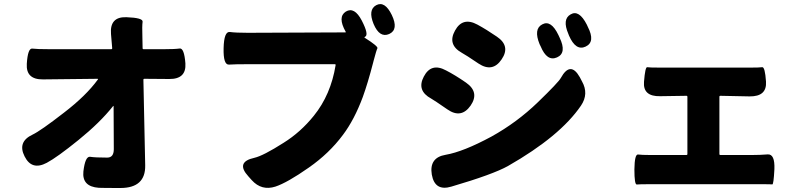

<svg xmlns="http://www.w3.org/2000/svg" viewBox="-20 -888 4040 960"><path d="M582 52Q493 52 474 51Q389 45 397 -31Q406 -108 431 -104Q456 -100 516 -100Q549 -100 549 -142L548 -356Q548 -361 545 -357Q480 -275 372.5 -188Q265 -101 214 -74Q139 -34 103 -106Q66 -179 143 -215Q183 -234 299 -324Q410 -409 469 -490Q472 -494 467 -494L195 -491Q109 -490 114 -569Q119 -648 141.5 -645Q164 -642 229 -642H536Q541 -642 541 -647L535 -718Q528 -805 612 -802Q696 -799 693 -779Q690 -759 692 -700L693 -647Q693 -642 698 -642H799Q855 -642 878 -645.5Q901 -649 907 -571Q912 -492 826 -493L702 -494Q697 -494 697 -489L706 -61Q708 52 582 52Z M1357 45Q1288 67 1239 13L1222 -6Q1156 -78 1252 -99Q1296 -109 1398 -174Q1483 -227 1549 -309Q1634 -414 1658 -562Q1659 -567 1654 -567H1219Q1154 -567 1125 -565Q1096 -563 1098 -647Q1100 -732 1129.5 -728Q1159 -724 1219 -724L1706 -726Q1711 -726 1708 -730Q1667 -803 1709 -830Q1752 -856 1789 -785Q1826 -713 1805 -704Q1800 -702 1804 -699Q1872 -656 1867 -646.5Q1862 -637 1848 -584L1846 -576Q1819 -472 1794 -403Q1752 -290 1695 -214Q1626 -121 1524 -50Q1417 25 1357 45ZM1926 -718Q1878 -697 1848 -768Q1819 -839 1861 -862Q1904 -885 1939 -813Q1974 -740 1926 -718Z M2237 45Q2154 70 2139 -15Q2125 -100 2208 -114Q2296 -129 2437 -205Q2565 -276 2668.5 -376Q2772 -476 2784 -498Q2832 -585 2879 -502L2890 -481Q2925 -419 2885 -360Q2781 -207 2520 -58Q2445 -16 2237 45ZM2333 -360Q2286 -293 2217 -341Q2149 -388 2136 -395Q2062 -435 2099 -505Q2136 -576 2210 -536Q2255 -513 2310 -475Q2379 -427 2333 -360ZM2488 -591Q2443 -524 2373 -570Q2308 -614 2289 -624Q2216 -665 2255 -735Q2293 -805 2367 -765Q2413 -740 2464 -705Q2534 -658 2488 -591ZM2765 -601Q2715 -579 2683 -657L2678 -667Q2647 -743 2691 -766Q2735 -790 2772 -713L2778 -700Q2815 -623 2765 -601ZM2908 -655Q2859 -632 2825 -710L2822 -718Q2790 -792 2833 -816Q2875 -841 2914 -765L2919 -754Q2958 -678 2908 -655Z M3152 -41Q3153 -118 3170.5 -115.5Q3188 -113 3229 -113H3412Q3417 -113 3417 -118V-404Q3417 -409 3412 -409L3281 -407Q3194 -405 3200 -479Q3206 -554 3216 -552Q3226 -550 3278 -550H3734Q3777 -550 3791 -552Q3805 -554 3810 -480Q3815 -405 3728 -406L3582 -409Q3577 -409 3577 -404V-118Q3577 -113 3582 -113H3741Q3781 -113 3818 -116Q3855 -119 3852 -42Q3848 35 3841.5 34Q3835 33 3781 33H3229Q3176 33 3164 34.5Q3152 36 3152 -41Z"/></svg>

Font: Resource Han Rounded JP Heavy
Style: Regular
Weight: 900
Designer: Cyano Hao (round all glyphs); Ryoko NISHIZUKA 西塚涼子 (kana, bopomofo & ideographs); Paul D. Hunt (Latin, Greek & Cyrillic)
Foundry: Cyano Hao
Version: 0.990